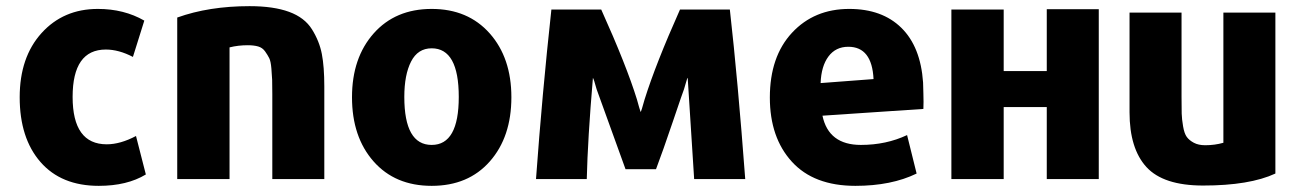

<svg xmlns="http://www.w3.org/2000/svg" viewBox="-20 -582 4215 624"><path d="M454 -15Q393 22 301 22Q179 22 111.5 -55.5Q44 -133 44 -266Q44 -396 115 -474.5Q186 -553 298 -553Q383 -553 449 -515L412 -397Q366 -421 324 -421Q216 -421 216 -267Q216 -113 327 -113Q371 -113 422 -140Z M1034 0H865V-276Q865 -309 864.5 -322.5Q864 -336 862 -359.5Q860 -383 855 -393Q850 -403 841.5 -415Q833 -427 819 -431Q805 -435 785 -435Q754 -435 726 -428V0H556V-525Q659 -562 791 -562Q869 -562 919.5 -543.5Q970 -525 994 -486.5Q1018 -448 1026 -406.5Q1034 -365 1034 -301Z M1642 -266Q1642 -137 1572 -57.5Q1502 22 1383 22Q1264 22 1194 -57.5Q1124 -137 1124 -266Q1124 -394 1194.5 -473.5Q1265 -553 1383 -553Q1501 -553 1571.5 -473.5Q1642 -394 1642 -266ZM1471 -267Q1471 -425 1383 -425Q1338 -425 1316 -382Q1294 -339 1294 -267Q1294 -111 1383 -111Q1471 -111 1471 -267Z M2402 0H2236L2215 -329Q2214 -329 2212.5 -324Q2211 -319 2208 -309Q2205 -299 2203 -292Q2200 -285 2167 -187.5Q2134 -90 2112 -32H2013L1919 -292Q1910 -325 1907 -329Q1890 -129 1887 0H1722Q1742 -276 1772 -551H1934Q2016 -369 2050 -259Q2053 -248 2057 -234Q2061 -220 2062 -218Q2064 -219 2075 -259Q2111 -374 2190 -551H2352Q2378 -321 2402 0Z M2981 -228 2653 -206Q2673 -111 2778 -111Q2860 -111 2928 -143L2959 -18Q2877 22 2760 22Q2625 22 2553.5 -56.5Q2482 -135 2482 -265Q2482 -398 2554 -475.5Q2626 -553 2740 -553Q2847 -553 2909.5 -491.5Q2972 -430 2980 -314Q2980 -308 2981 -278.5Q2982 -249 2981 -228ZM2819 -325Q2814 -430 2737 -430Q2696 -430 2672.5 -398.5Q2649 -367 2647 -312Z M3551 -552V0H3382V-234H3242V0H3072V-551H3242V-351H3382V-552Z M4125 -18Q4041 21 3890 21Q3761 21 3706 -39Q3651 -99 3651 -217V-541H3820V-267Q3820 -231 3820.5 -213Q3821 -195 3825 -171.5Q3829 -148 3837 -137Q3845 -126 3860 -118Q3875 -110 3897 -110Q3928 -110 3956 -118V-541H4125Z"/></svg>

Font: Repo
Style: ExtraBold
Weight: 800
Designer: Stefan Peev
Foundry: Context Ltd
Version: Version 001.000